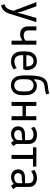

<svg xmlns="http://www.w3.org/2000/svg" viewBox="1406 -2208 1014 3867"><g transform="rotate(90 1913.5 -275.0)"><path d="M65 142 90 212C176 191 229 129 255 48L426 -500H343L253 -189L242 -132C240 -121 230 -121 228 -132L219 -189L108 -500H23L198 -38L181 19C162 83 131 124 65 142Z M799 -199V0H880V-500H799V-286C778 -262 747 -245 693 -245C628 -245 593 -281 593 -342V-500H512V-329C512 -233 572 -173 670 -173C694 -173 712 -176 728 -181L779 -208C790 -214 799 -212 799 -199Z M1218 10C1276 10 1322 -4 1377 -43L1353 -104C1312 -75 1269 -58 1218 -58C1136 -58 1101 -109 1094 -174C1092 -195 1091 -216 1090 -235H1373L1393 -288C1393 -375 1368 -510 1209 -510C1097 -510 1031 -436 1020 -338C1016 -305 1014 -277 1014 -249C1014 -221 1016 -194 1020 -162C1032 -64 1095 10 1218 10ZM1091 -298 1094 -333C1100 -393 1138 -442 1209 -442C1299 -442 1319 -369 1319 -298Z M1698 12C1814 12 1880 -63 1893 -163C1897 -193 1898 -220 1898 -248C1898 -276 1897 -304 1893 -335C1882 -424 1826 -510 1707 -510C1681 -510 1658 -504 1635 -493L1592 -456C1585 -450 1577 -455 1577 -466C1583 -568 1601 -647 1708 -662C1731 -666 1747 -668 1776 -672C1818 -677 1853 -686 1883 -703L1858 -762C1832 -748 1804 -742 1773 -738C1752 -736 1731 -734 1701 -730C1532 -708 1499 -588 1499 -293C1499 -228 1501 -186 1510 -145C1525 -58 1592 12 1698 12ZM1700 -55C1626 -55 1586 -107 1579 -169C1574 -223 1574 -274 1579 -329C1584 -391 1626 -443 1700 -443C1773 -443 1813 -391 1819 -329C1824 -273 1824 -223 1819 -168C1813 -107 1773 -55 1700 -55Z M2034 0H2114V-221H2321V0H2402V-500H2321V-289H2114V-500H2034Z M2823 -36 2854 10 2922 -32 2879 -96V-353C2879 -444 2819 -512 2699 -512C2636 -512 2584 -496 2535 -458L2559 -393C2601 -425 2642 -442 2694 -442C2768 -442 2803 -403 2803 -348V-271H2687C2588 -271 2525 -221 2525 -133C2525 -48 2584 10 2678 10C2739 10 2778 -12 2807 -38C2813 -43 2818 -43 2823 -36ZM2689 -54C2635 -54 2600 -87 2600 -134C2600 -181 2634 -207 2690 -207H2746L2788 -217C2798 -219 2803 -215 2803 -207V-138C2803 -87 2753 -54 2689 -54Z M3101 0H3182V-432H3336V-500H2948V-432H3101Z M3690 -36 3721 10 3789 -32 3746 -96V-353C3746 -444 3686 -512 3566 -512C3503 -512 3451 -496 3402 -458L3426 -393C3468 -425 3509 -442 3561 -442C3635 -442 3670 -403 3670 -348V-271H3554C3455 -271 3392 -221 3392 -133C3392 -48 3451 10 3545 10C3606 10 3645 -12 3674 -38C3680 -43 3685 -43 3690 -36ZM3556 -54C3502 -54 3467 -87 3467 -134C3467 -181 3501 -207 3557 -207H3613L3655 -217C3665 -219 3670 -215 3670 -207V-138C3670 -87 3620 -54 3556 -54Z"/></g></svg>

Font: Finlandica
Style: Regular
Weight: 400
Designer: Niklas Ekholm, Juho Hiilivirta, Jaakko Suomalainen
Foundry: Helsinki Type Studio
Version: Version 2.000;Glyphs 3.2 (3202)